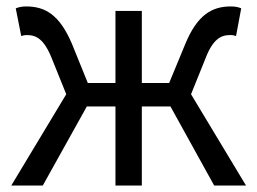

<svg xmlns="http://www.w3.org/2000/svg" viewBox="-20 -577 800 597"><path d="M15 0H113L250 -246H339V0H421V-246H510L646 0H745L574 -284L618 -393C642 -457 668 -468 696 -468C704 -468 707 -467 714 -465L730 -551C722 -555 710 -557 698 -557C640 -557 594 -532 556 -440L506 -319H421V-543H339V-319H253L204 -440C165 -532 120 -557 61 -557C50 -557 38 -555 29 -551L46 -465C53 -467 56 -468 63 -468C92 -468 117 -457 142 -393L186 -284Z"/></svg>

Font: DAIFUKU Sans JP
Style: Regular
Weight: 400
Designer: Original font ‘Source Han Sans JP’ : Ryoko NISHIZUKA  (kana, bopomofo & ideographs); Paul D. Hunt (Latin, Greek & Cyrill
Foundry: Daifuku
Version: Version 1.001